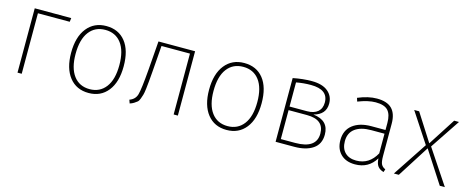

<svg xmlns="http://www.w3.org/2000/svg" viewBox="-33 -1010 3649 1499"><g transform="rotate(15 1791.0 -260.5)"><path d="M114 0V-520H409L405 -489H148V0Z M514 -259Q514 -145 560.5 -83Q607 -21 690 -21Q772 -21 819.5 -83Q867 -145 867 -262Q867 -377 820.5 -438.5Q774 -500 691 -500Q608 -500 561 -438Q514 -376 514 -259ZM691 -531Q790 -531 846 -461Q902 -391 902 -262Q902 -134 845 -62Q788 10 690 10Q591 10 534.5 -61.5Q478 -133 478 -259Q478 -387 535.5 -459Q593 -531 691 -531Z M1410 -520V0H1376V-492H1146L1130 -283Q1125 -226 1123 -200Q1121 -174 1116.5 -138Q1112 -102 1107.5 -87.5Q1103 -73 1096 -53.5Q1089 -34 1078.5 -25.5Q1068 -17 1054.5 -8.5Q1041 0 1022 6L1012 -22Q1058 -38 1070.5 -82Q1083 -126 1096 -286L1114 -520Z M1629 -259Q1629 -145 1675.5 -83Q1722 -21 1805 -21Q1887 -21 1934.5 -83Q1982 -145 1982 -262Q1982 -377 1935.5 -438.5Q1889 -500 1806 -500Q1723 -500 1676 -438Q1629 -376 1629 -259ZM1806 -531Q1905 -531 1961 -461Q2017 -391 2017 -262Q2017 -134 1960 -62Q1903 10 1805 10Q1706 10 1649.5 -61.5Q1593 -133 1593 -259Q1593 -387 1650.5 -459Q1708 -531 1806 -531Z M2234 -31H2350Q2521 -31 2521 -152Q2521 -265 2382 -265H2234ZM2352 -500Q2291 -500 2234 -489V-294H2375Q2431 -294 2461.5 -320.5Q2492 -347 2492 -395Q2492 -500 2352 -500ZM2430 -282Q2557 -268 2557 -153Q2557 -76 2501 -38Q2445 0 2351 0H2200V-515Q2280 -531 2351 -531Q2437 -531 2482 -493.5Q2527 -456 2527 -396Q2527 -307 2430 -282Z M2845 -21Q2950 -21 3005 -122V-281H2898Q2814 -281 2767.5 -246.5Q2721 -212 2721 -145Q2721 -86 2754 -53.5Q2787 -21 2845 -21ZM3039 -371V-111Q3039 -63 3049 -43.5Q3059 -24 3083 -14L3075 10Q3043 1 3027 -20Q3011 -41 3009 -83Q2953 10 2843 10Q2769 10 2727 -32Q2685 -74 2685 -144Q2685 -224 2740.5 -267.5Q2796 -311 2891 -311H3005V-368Q3005 -436 2976 -468Q2947 -500 2876 -500Q2816 -500 2734 -468L2725 -496Q2808 -531 2878 -531Q2961 -531 3000 -491Q3039 -451 3039 -371Z M3568 0H3527L3360 -258L3196 0H3156L3340 -278L3181 -520H3221L3362 -299L3504 -520H3543L3382 -279Z"/></g></svg>

Font: FiraSans
Style: Regular
Weight: 200
Designer: Carrois Corporate & Edenspiekermann AG
Foundry: Carrois Corporate GbR & Edenspiekermann AG
Version: Version 3.106;PS 003.106;hotconv 1.0.70;makeotf.lib2.5.58329